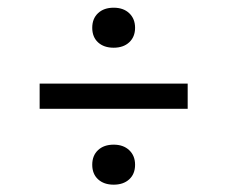

<svg xmlns="http://www.w3.org/2000/svg" viewBox="-20 -636 605 511"><path d="M225.5 -562Q225.5 -586.5 241 -601Q256.5 -615.5 282.5 -615.5Q308.5 -615.5 324 -600.8Q339.5 -586 339.5 -562Q339.5 -538 324 -523.5Q308.5 -509 282.5 -509Q256.5 -509 241 -523.2Q225.5 -537.5 225.5 -562ZM85.5 -346.5V-413.5H479.5V-346.5ZM225.5 -197.5Q225.5 -222 241 -236.5Q256.5 -251 282.5 -251Q308.5 -251 324 -236.2Q339.5 -221.5 339.5 -197.5Q339.5 -173 324 -158.8Q308.5 -144.5 282.5 -144.5Q256.5 -144.5 241 -158.8Q225.5 -173 225.5 -197.5Z"/></svg>

Font: Encode Sans Expanded
Style: Regular
Weight: 400
Width: 7
Designer: Multiple Designers
Foundry: Impallari Type
Version: Version 2.000